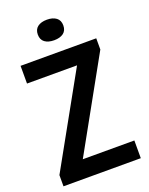

<svg xmlns="http://www.w3.org/2000/svg" viewBox="-171 -1025 860 1111"><g transform="rotate(-20 259.5 -469.5)"><path d="M21.5 0V-69L334.5 -631H26.5V-740H492.5V-671L180 -109H497.5V0ZM260.5 -812.5Q224.5 -812.5 203.2 -828.2Q182 -844 182 -875.5Q182 -907 203.2 -923Q224.5 -939 260.5 -939Q296.5 -939 317.8 -923Q339 -907 339 -875.5Q339 -844 317.8 -828.2Q296.5 -812.5 260.5 -812.5Z"/></g></svg>

Font: Encode Sans Cnd SmBold
Style: Regular
Weight: 600
Width: 3
Designer: Multiple Designers
Foundry: Impallari Type
Version: Version 3.002; ttfautohint (v1.8.3) -l 8 -r 50 -G 200 -x 14 